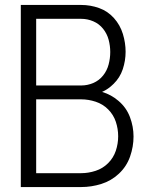

<svg xmlns="http://www.w3.org/2000/svg" viewBox="-20 -755 615 775"><path d="M64 0V-735H308Q345 -735 380 -722.5Q415 -710 440 -682Q465 -654 476 -618Q487 -582 487 -546Q487 -510 475.5 -475.5Q464 -441 438 -416Q417 -395 392 -384Q429 -373 458 -348Q490 -321 504.5 -282.5Q519 -244 519 -204Q519 -163 505 -123Q491 -83 460 -54Q429 -25 389 -12.5Q349 0 308 0ZM126 -56H308Q337 -56 366 -65.5Q395 -75 416.5 -96.5Q438 -118 447.5 -146.5Q457 -175 457 -205Q457 -235 447.5 -263.5Q438 -292 416.5 -313.5Q395 -335 366 -344.5Q337 -354 308 -354H126ZM126 -410H308Q333 -410 356.5 -420Q380 -430 396 -450Q412 -470 418.5 -495Q425 -520 425 -545Q425 -570 418.5 -594.5Q412 -619 396 -639Q380 -659 356.5 -669Q333 -679 308 -679H126Z"/></svg>

Font: Jozsika Light
Style: Regular
Weight: 300
Monospace: yes
Designer: Belleve Invis
Foundry: Belleve Invis
Version: 2.1.0